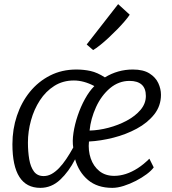

<svg xmlns="http://www.w3.org/2000/svg" viewBox="-20 -900 833 928"><path d="M175 8Q107.5 8 73.8 -44.8Q40 -97.5 40 -203Q40 -275.5 61.8 -340.5Q83.5 -405.5 124.2 -455.8Q165 -506 222 -535Q279 -564 349 -564Q385 -564 417.8 -556.8Q450.5 -549.5 487 -526Q549.5 -564 622 -564Q672.5 -564 702.2 -545.2Q732 -526.5 745 -498.5Q758 -470.5 758 -442Q758 -388.5 725.8 -347.5Q693.5 -306.5 641.2 -278.2Q589 -250 528 -234.5Q467 -219 410 -216Q405.5 -172.5 418.5 -134.5Q431.5 -96.5 460.2 -73.2Q489 -50 532 -50Q559.5 -50 588.2 -59.2Q617 -68.5 645.8 -87Q674.5 -105.5 702 -133L723 -91Q712 -75.5 689 -58.2Q666 -41 637 -26Q608 -11 578 -1.5Q548 8 523 8Q450.5 8 405.5 -30Q360.5 -68 343 -130Q313 -71 271 -31.5Q229 8 175 8ZM191 -49Q211 -49 229.5 -59.2Q248 -69.5 265.8 -88Q283.5 -106.5 300.5 -131.8Q317.5 -157 334 -187Q329 -217 335 -257.5Q341 -298 355.5 -341Q370 -384 390.8 -421.8Q411.5 -459.5 436 -484Q385 -511 337 -511Q284 -511 242.5 -484.8Q201 -458.5 172.8 -415Q144.5 -371.5 129.8 -318.2Q115 -265 115 -211Q115 -167.5 121.2 -130.5Q127.5 -93.5 144 -71.2Q160.5 -49 191 -49ZM413 -269Q457 -270 504.5 -282.5Q552 -295 593 -317Q634 -339 659.5 -369.2Q685 -399.5 685 -436Q685 -473 664.8 -491Q644.5 -509 606 -509Q580 -509 556.5 -500.2Q533 -491.5 512 -474Q469.5 -438 444 -382Q418.5 -326 413 -269ZM430 -658 399 -685 551 -880 607 -829Q599 -816.5 583.2 -798Q567.5 -779.5 547 -758.5Q526.5 -737.5 505 -717.5Q483.5 -697.5 463.8 -681.8Q444 -666 430 -658Z"/></svg>

Font: Merriweather Sans Variable Regular
Style: Italic
Weight: 300
Italic angle: -8°
Designer: Eben Sorkin
Foundry: Eben Sorkin
Version: Version 2.001